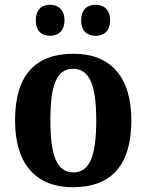

<svg xmlns="http://www.w3.org/2000/svg" viewBox="-20 -774 613 804"><path d="M381 -624C411 -624 441 -641 441 -689C441 -737 411 -754 381 -754C348 -754 320 -737 320 -689C320 -641 348 -624 381 -624ZM189 -624C220 -624 250 -641 250 -689C250 -737 220 -754 189 -754C158 -754 130 -737 130 -689C130 -641 158 -624 189 -624ZM285 10C446 10 530 -82 530 -270C530 -458 438 -549 288 -549C127 -549 43 -458 43 -270C43 -82 135 10 285 10ZM287 -52C216 -52 191 -127 191 -270C191 -413 215 -486 286 -486C357 -486 383 -413 383 -270C383 -127 358 -52 287 -52Z"/></svg>

Font: Noto Serif SemiCondensed
Style: Bold
Weight: 700
Width: 4
Designer: Monotype Design Team
Foundry: Monotype Imaging Inc.
Version: Version 2.015